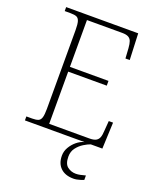

<svg xmlns="http://www.w3.org/2000/svg" viewBox="-169 -813 930 1137"><g transform="rotate(20 296.5 -244.0)"><path d="M47 0V-25H84Q108 -25 121.5 -30.5Q135 -36 140.5 -54Q146 -72 146 -108V-605Q146 -642 140.5 -660Q135 -678 122 -683.5Q109 -689 84 -689H47V-714H501L508 -548H481L477 -612Q475 -639 469.5 -654Q464 -669 450.5 -676.5Q437 -684 410 -684H189V-389H432V-359H189V-30H442Q469 -30 483 -37.5Q497 -45 503 -60.5Q509 -76 510 -102L515 -166H542L535 0ZM434 226Q382 226 353 198Q324 170 324 121Q324 93 338.5 68Q353 43 375.5 24.5Q398 6 423 0H462Q444 6 420.5 20.5Q397 35 379.5 58Q362 81 362 113Q362 159 385 176.5Q408 194 437 194Q452 194 465 191Q478 188 498 183V211Q488 215 477 218.5Q466 222 455 224Q444 226 434 226Z"/></g></svg>

Font: Noto Serif Thai ExtraLight
Style: Regular
Weight: 250
Version: Version 2.001